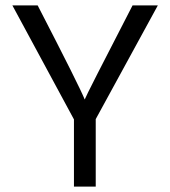

<svg xmlns="http://www.w3.org/2000/svg" viewBox="-20 -694 633 714"><path d="M336 0H255V-250L26 -674H120Q277 -370 295 -324Q300 -339 473 -674H567L336 -251Z"/></svg>

Font: Hind Vadodara
Style: Regular
Weight: 400
Designer: Hitesh Malaviya
Foundry: Indian Type Foundry
Version: Version 0.702;PS 1.0;hotconv 1.0.81;makeotf.lib2.5.63406